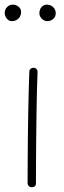

<svg xmlns="http://www.w3.org/2000/svg" viewBox="-23 -781 275 819"><path d="M120.6 -491.7Q127.9 -491.7 132.8 -486.3Q137.7 -481 137.2 -473.1Q135.7 -439 134.5 -390.6Q133.3 -342.3 132.6 -287.4Q131.8 -232.4 131.3 -178Q130.9 -123.5 130.6 -77.1Q130.4 -30.8 130.4 0Q130.4 17.6 112.3 17.6Q105 17.6 99.9 12.5Q94.7 7.3 94.7 0Q94.7 -30.8 95 -77.1Q95.2 -123.5 95.7 -178Q96.2 -232.4 97.2 -287.6Q98.1 -342.8 99.4 -391.6Q100.6 -440.4 102.1 -475.1Q102.1 -482.4 107.4 -487.3Q112.8 -492.2 120.6 -491.7ZM214.8 -724.6Q214.8 -709.5 204.1 -700.2Q193.4 -690.9 179.7 -690.9Q164.6 -690.9 154.8 -701.7Q145 -712.4 145 -724.1Q145 -740.7 154.3 -751Q163.6 -761.2 176.3 -761.2Q193.4 -761.2 204.1 -750.2Q214.8 -739.3 214.8 -724.6ZM66.9 -730.5Q66.9 -712.9 55.9 -701.9Q44.9 -690.9 27.3 -690.9Q14.6 -690.9 5.9 -701.9Q-2.9 -712.9 -2.9 -726.1Q-2.9 -740.2 7.1 -750.7Q17.1 -761.2 31.7 -761.2Q45.4 -761.2 56.2 -752.4Q66.9 -743.7 66.9 -730.5Z"/></svg>

Font: Mikhak ExtraLight
Style: Regular
Weight: 200
Designer: Amin Abedi
Version: Version 3.3